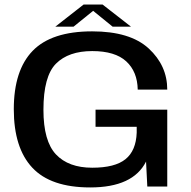

<svg xmlns="http://www.w3.org/2000/svg" viewBox="-20 -818 836 842"><path d="M375.5 4Q202.5 4 121.5 -82.8Q40.5 -169.5 40.5 -339Q40.5 -509.5 123.2 -595Q206 -680.5 384 -680.5Q550.5 -680.5 632 -605.5Q713.5 -530.5 713.5 -425H584Q582.5 -504 533.5 -549Q484.5 -594 384.5 -594Q280.5 -594 225.5 -538.8Q170.5 -483.5 170.5 -336.5Q170.5 -199 225.5 -140.8Q280.5 -82.5 384.5 -82.5Q484 -82.5 530.2 -119.8Q576.5 -157 579.5 -236V-262H399V-337H713.5V0H626L620.5 -109.5Q563.5 4 375.5 4ZM222.5 -701 346.5 -798H430L554.5 -701H474L388.5 -770.5L302.5 -701Z"/></svg>

Font: Anybody ExtraExpanded Medium
Style: Regular
Weight: 500
Width: 8
Designer: Tyler Finck
Foundry: Etcetera Type Company
Version: Version 1.010; ttfautohint (v1.8.3) -l 8 -r 50 -G 200 -x 14 